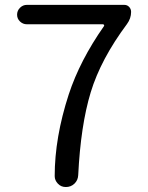

<svg xmlns="http://www.w3.org/2000/svg" viewBox="-20 -753 595 773"><path d="M294.9 -47.9Q293.9 -27.3 279.8 -13.7Q265.6 0 245.1 0Q225.6 0 212.9 -13.7Q200.2 -27.3 200.2 -43.9Q200.2 -199.2 256.8 -373Q301.8 -509.8 398.4 -647.5Q400.4 -649.4 398.9 -652.3Q397.5 -655.3 394.5 -655.3H87.9Q72.3 -655.3 60.5 -666.5Q48.8 -677.7 48.8 -693.8Q48.8 -710 60.5 -721.7Q72.3 -733.4 87.9 -733.4H480.5Q492.2 -733.4 500 -725.1Q507.8 -716.8 507.8 -705.1Q507.8 -678.7 491.2 -656.2Q385.7 -514.6 345.2 -381.3Q304.7 -248 294.9 -47.9Z"/></svg>

Font: irohamaru Regular
Style: Regular
Weight: 400
Designer: [Source Han Sans]
Ryoko NISHIZUKA  (kana & ideographs); Paul D. Hunt (Latin, Greek & Cyrillic); Wenlong ZHANG  (bopomofo
Version: Version 1.00